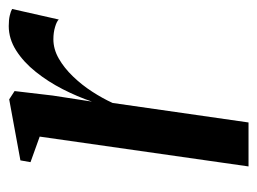

<svg xmlns="http://www.w3.org/2000/svg" viewBox="-93 -481 574 428"><g transform="rotate(-90 194.0 -267.0)"><path d="M37 0 103.5 -465.5 46.5 -486 50.5 -508.5 186.5 -533.5 205 -521.5 195 -436.5 181.5 -349Q192.5 -381.5 209.2 -414.2Q226 -447 247.8 -474.2Q269.5 -501.5 295.5 -518Q321.5 -534.5 350 -534.5Q364 -534.5 373.5 -532.2Q383 -530 388 -527L364.5 -423Q360.5 -427.5 348 -431.2Q335.5 -435 320.5 -435Q298.5 -435 277.5 -423Q256.5 -411 237.5 -391.2Q218.5 -371.5 203.5 -348.2Q188.5 -325 178.5 -303L135 0Z"/></g></svg>

Font: Merriweather 96pt
Style: Italic
Weight: 400
Italic angle: -7.8°
Version: Version 2.101